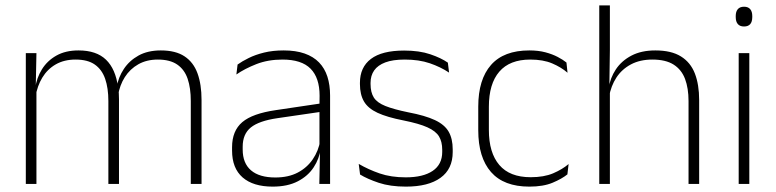

<svg xmlns="http://www.w3.org/2000/svg" viewBox="-20 -684 2884 714"><path d="M689.5 0V-308.5Q689.5 -356.5 677.8 -391Q666 -425.5 639 -444Q612 -462.5 567 -462.5Q525.5 -462.5 494.5 -445Q463.5 -427.5 444.2 -397.2Q425 -367 419 -328.5L407.5 -361.5H414.5Q420 -396.5 440.5 -427.5Q461 -458.5 495.2 -477.5Q529.5 -496.5 578 -496.5Q633 -496.5 666.2 -474.5Q699.5 -452.5 714.5 -411.2Q729.5 -370 729.5 -312V0ZM76 0V-486.5H115.5L113 -362L115.5 -360.5V0ZM383 0V-308Q383 -356.5 371 -391Q359 -425.5 332.5 -444Q306 -462.5 261 -462.5Q218.5 -462.5 187.2 -444.5Q156 -426.5 137.2 -395.2Q118.5 -364 112 -324L100 -356H111Q116 -394 135.8 -426Q155.5 -458 189.5 -477.2Q223.5 -496.5 272 -496.5Q338.5 -496.5 374.2 -462Q410 -427.5 419 -359.5Q421 -348.5 421.8 -337.5Q422.5 -326.5 422.5 -315V0Z M1167.5 0 1170 -125 1168 -131.5V-290L1168.5 -328Q1168.5 -394.5 1135 -428.5Q1101.5 -462.5 1030.5 -462.5Q976.5 -462.5 933.2 -445.5Q890 -428.5 859 -407L863.5 -444Q880 -456 904.8 -468.2Q929.5 -480.5 962 -488.5Q994.5 -496.5 1035 -496.5Q1080 -496.5 1112.8 -485Q1145.5 -473.5 1166.5 -451.8Q1187.5 -430 1197.5 -399Q1207.5 -368 1207.5 -328.5V0ZM994 10Q921.5 10 882.2 -24.2Q843 -58.5 843 -124V-136.5Q843 -197.5 881 -229.8Q919 -262 1006 -274.5L1177.5 -300L1179.5 -269L1011.5 -244.5Q943 -234.5 912.8 -210Q882.5 -185.5 882.5 -138.5V-128Q882.5 -77 913.5 -50.5Q944.5 -24 1004 -24Q1052.5 -24 1087.2 -42.2Q1122 -60.5 1143.2 -91.8Q1164.5 -123 1171 -162L1181.5 -131H1172.5Q1167.5 -94 1146.5 -61.8Q1125.5 -29.5 1087.5 -9.8Q1049.5 10 994 10Z M1489.5 10Q1431 10 1388.5 -4.2Q1346 -18.5 1319 -35L1314 -74.5Q1350 -53.5 1392 -39Q1434 -24.5 1489 -24.5Q1553.5 -24.5 1589 -48.5Q1624.5 -72.5 1624.5 -119V-127Q1624.5 -157 1612.5 -176.8Q1600.5 -196.5 1569.5 -210.5Q1538.5 -224.5 1481 -236Q1419.5 -248 1384 -264.5Q1348.5 -281 1333.5 -306.8Q1318.5 -332.5 1318.5 -371.5V-376Q1318.5 -434 1359.5 -465Q1400.5 -496 1483 -496Q1539.5 -496 1580 -482.2Q1620.5 -468.5 1645.5 -451L1650 -414Q1618.5 -435 1578.2 -448.8Q1538 -462.5 1485 -462.5Q1441 -462.5 1413 -452Q1385 -441.5 1371.5 -422.2Q1358 -403 1358 -376V-371.5Q1358 -340.5 1370.2 -321.2Q1382.5 -302 1413.2 -289.8Q1444 -277.5 1497.5 -266.5Q1561 -254.5 1597.2 -237.5Q1633.5 -220.5 1648.5 -194.2Q1663.5 -168 1663.5 -128.5V-118.5Q1663.5 -55.5 1618.2 -22.8Q1573 10 1489.5 10Z M1948.5 10Q1853.5 10 1806 -44.2Q1758.5 -98.5 1758.5 -199.5V-287.5Q1758.5 -388.5 1806 -442.5Q1853.5 -496.5 1948.5 -496.5Q1982 -496.5 2008.2 -489.5Q2034.5 -482.5 2054 -472.2Q2073.5 -462 2086.5 -451.5L2090.5 -413.5Q2067 -434 2033.5 -448.2Q2000 -462.5 1952 -462.5Q1875.5 -462.5 1836.8 -417.5Q1798 -372.5 1798 -287V-200.5Q1798 -116 1836.8 -70.5Q1875.5 -25 1953.5 -25Q2003 -25 2037 -39.5Q2071 -54 2094.5 -74L2090 -35.5Q2069.5 -19 2035 -4.5Q2000.5 10 1948.5 10Z M2540.5 0V-308Q2540.5 -356 2527.5 -390.5Q2514.5 -425 2485 -443.8Q2455.5 -462.5 2406 -462.5Q2360 -462.5 2326.2 -444.5Q2292.5 -426.5 2272.2 -395.5Q2252 -364.5 2245 -324L2231.5 -356H2243.5Q2249 -394 2270.2 -426Q2291.5 -458 2328.2 -477.2Q2365 -496.5 2417 -496.5Q2476.5 -496.5 2512.2 -474.2Q2548 -452 2564 -410.8Q2580 -369.5 2580 -311.5V0ZM2208.5 0V-664H2248V-498.5L2246 -359L2248 -355V0Z M2727 0V-486.5H2766.5V0ZM2747 -585.5Q2731.5 -585.5 2723.8 -594.5Q2716 -603.5 2716 -620.5V-624.5Q2716 -641 2723.8 -650Q2731.5 -659 2747 -659Q2762 -659 2769.8 -650Q2777.5 -641 2777.5 -624.5V-620.5Q2777.5 -603 2769.8 -594.2Q2762 -585.5 2747 -585.5Z"/></svg>

Font: Anek Latin Medium ExtraLight
Style: Regular
Weight: 250
Version: Version 1.003